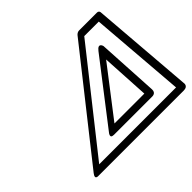

<svg xmlns="http://www.w3.org/2000/svg" viewBox="-161 -982 1254 1254"><g transform="rotate(-45 466.0 -355.5)"><path d="M688 -686H822L875 -25H165ZM689 -736C680 -736 668 -730 661 -721L99 -10C68 29 109 25 109 25H896C939 25 931 -10 931 -10L874 -721C873 -729 866 -736 856 -736ZM369 -93H720C720 -93 757 -89 755 -127L731 -551C731 -551 720 -597 685 -552L358 -128C358 -128 327 -93 369 -93ZM424 -143 681 -477 700 -143Z"/></g></svg>

Font: Asimov
Style: WidOuIt
Weight: 500
Designer: Google
Version: Version 2.000980; 2014